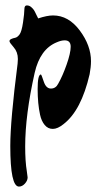

<svg xmlns="http://www.w3.org/2000/svg" viewBox="-20 -528 371 709"><path d="M46 -310Q46 -336 30.5 -353.5Q15 -371 15 -376Q15 -381 21.5 -384Q28 -387 36 -388.5Q44 -390 52 -400.5Q60 -411 65 -445Q70 -479 70 -493.5Q70 -508 79 -508Q88 -508 95 -502Q102 -496 105.5 -490.5Q109 -485 114 -474Q119 -463 121 -460Q154 -471 176 -471Q233 -471 274.5 -415.5Q316 -360 316 -302Q316 -281 311 -254Q280 -120 215 -70Q193 -52 175 -52Q157 -52 145 -66.5Q133 -81 128 -104Q119 -145 119 -199Q119 -253 131 -253Q133 -253 141.5 -227Q150 -201 168 -201Q186 -201 195 -219Q211 -247 226 -289.5Q241 -332 241 -355.5Q241 -379 219 -379Q206 -379 190 -372Q128 -347 108 -259Q73 -103 73 13Q73 68 79 104L82 127Q82 139 72 150Q62 161 50 161Q18 161 18 11Q18 -83 45 -293Z"/></svg>

Font: Zhi Mang Xing
Style: Regular
Weight: 400
Designer: ZhongQi
Foundry: ZhongQi
Version: Version 2.001